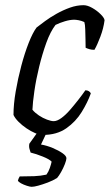

<svg xmlns="http://www.w3.org/2000/svg" viewBox="-20 -520 423 740"><path d="M146 0Q132 0 115.5 -7Q99 -14 82 -25.5Q65 -37 51.5 -50.5Q38 -64 32 -77Q32 -118 40.5 -167.5Q49 -217 62 -266Q75 -315 90.5 -354.5Q106 -394 121 -414Q134 -424 153.5 -438.5Q173 -453 198 -467Q223 -481 249.5 -490.5Q276 -500 302 -500Q317 -500 335.5 -489.5Q354 -479 368 -465Q382 -451 383 -442Q379 -411 367 -379Q355 -347 344 -328Q333 -328 324.5 -330.5Q316 -333 310 -336Q310 -348 309.5 -368Q309 -388 308.5 -407Q308 -426 305 -435Q294 -440 283.5 -442Q273 -444 266 -444Q250 -444 230 -438Q210 -432 194 -424Q174 -398 158.5 -355Q143 -312 131 -263Q119 -214 112.5 -169Q106 -124 105 -97Q115 -85 130 -75Q145 -65 161 -59Q177 -53 187 -53Q200 -53 216.5 -65Q233 -77 249.5 -96Q266 -115 282 -135.5Q298 -156 309 -172Q317 -172 322.5 -168.5Q328 -165 330 -160Q318 -126 295 -88.5Q272 -51 235.5 -25.5Q199 0 146 0ZM102 200Q96 200 83.5 196Q71 192 61 186.5Q51 181 49 176Q51 170 52 167.5Q53 165 56 160Q87 160 112 159Q137 158 159 153Q167 142 172 127.5Q177 113 179 103Q171 94 145 83.5Q119 73 98 68Q97 64 94 55Q91 46 93 34Q105 18 117 0.5Q129 -17 144 -37H173L138 37Q161 41 183.5 50.5Q206 60 221 70.5Q236 81 236 90Q236 97 230 112.5Q224 128 215.5 143Q207 158 200 166Q184 176 164 183.5Q144 191 127.5 195.5Q111 200 102 200Z"/></svg>

Font: Texturina Medium 12pt ExtraLight
Style: Italic
Weight: 250
Italic angle: -11°
Version: Version 1.002